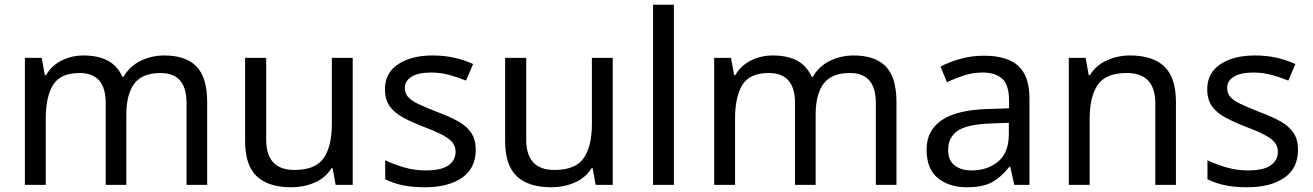

<svg xmlns="http://www.w3.org/2000/svg" viewBox="-20 -780 5541 810"><path d="M673 -546Q764 -546 809 -499.5Q854 -453 854 -349V0H767V-345Q767 -472 658 -472Q580 -472 546.5 -427Q513 -382 513 -296V0H426V-345Q426 -472 316 -472Q235 -472 204 -422Q173 -372 173 -278V0H85V-536H156L169 -463H174Q199 -505 241.5 -525.5Q284 -546 332 -546Q458 -546 496 -456H501Q528 -502 574.5 -524Q621 -546 673 -546Z M1468 -536V0H1396L1383 -71H1379Q1353 -29 1307 -9.5Q1261 10 1209 10Q1112 10 1063 -36.5Q1014 -83 1014 -185V-536H1103V-191Q1103 -63 1222 -63Q1311 -63 1345.5 -113Q1380 -163 1380 -257V-536Z M1987 -148Q1987 -70 1929 -30Q1871 10 1773 10Q1717 10 1676.5 1Q1636 -8 1605 -24V-104Q1637 -88 1682.5 -74.5Q1728 -61 1775 -61Q1842 -61 1872 -82.5Q1902 -104 1902 -140Q1902 -160 1891 -176Q1880 -192 1851.5 -208Q1823 -224 1770 -244Q1718 -264 1681 -284Q1644 -304 1624 -332Q1604 -360 1604 -404Q1604 -472 1659.5 -509Q1715 -546 1805 -546Q1854 -546 1896.5 -536.5Q1939 -527 1976 -510L1946 -440Q1912 -454 1875 -464Q1838 -474 1799 -474Q1745 -474 1716.5 -456.5Q1688 -439 1688 -409Q1688 -387 1701 -371.5Q1714 -356 1744.5 -341.5Q1775 -327 1826 -307Q1877 -288 1913 -268Q1949 -248 1968 -219.5Q1987 -191 1987 -148Z M2565 -536V0H2493L2480 -71H2476Q2450 -29 2404 -9.5Q2358 10 2306 10Q2209 10 2160 -36.5Q2111 -83 2111 -185V-536H2200V-191Q2200 -63 2319 -63Q2408 -63 2442.5 -113Q2477 -163 2477 -257V-536Z M2823 0H2735V-760H2823Z M3581 -546Q3672 -546 3717 -499.5Q3762 -453 3762 -349V0H3675V-345Q3675 -472 3566 -472Q3488 -472 3454.5 -427Q3421 -382 3421 -296V0H3334V-345Q3334 -472 3224 -472Q3143 -472 3112 -422Q3081 -372 3081 -278V0H2993V-536H3064L3077 -463H3082Q3107 -505 3149.5 -525.5Q3192 -546 3240 -546Q3366 -546 3404 -456H3409Q3436 -502 3482.5 -524Q3529 -546 3581 -546Z M4131 -545Q4229 -545 4276 -502Q4323 -459 4323 -365V0H4259L4242 -76H4238Q4203 -32 4164.5 -11Q4126 10 4058 10Q3985 10 3937 -28.5Q3889 -67 3889 -149Q3889 -229 3952 -272.5Q4015 -316 4146 -320L4237 -323V-355Q4237 -422 4208 -448Q4179 -474 4126 -474Q4084 -474 4046 -461.5Q4008 -449 3975 -433L3948 -499Q3983 -518 4031 -531.5Q4079 -545 4131 -545ZM4157 -259Q4057 -255 4018.5 -227Q3980 -199 3980 -148Q3980 -103 4007.5 -82Q4035 -61 4078 -61Q4146 -61 4191 -98.5Q4236 -136 4236 -214V-262Z M4747 -546Q4843 -546 4892 -499.5Q4941 -453 4941 -349V0H4854V-343Q4854 -472 4734 -472Q4645 -472 4611 -422Q4577 -372 4577 -278V0H4489V-536H4560L4573 -463H4578Q4604 -505 4650 -525.5Q4696 -546 4747 -546Z M5456 -148Q5456 -70 5398 -30Q5340 10 5242 10Q5186 10 5145.5 1Q5105 -8 5074 -24V-104Q5106 -88 5151.5 -74.5Q5197 -61 5244 -61Q5311 -61 5341 -82.5Q5371 -104 5371 -140Q5371 -160 5360 -176Q5349 -192 5320.5 -208Q5292 -224 5239 -244Q5187 -264 5150 -284Q5113 -304 5093 -332Q5073 -360 5073 -404Q5073 -472 5128.5 -509Q5184 -546 5274 -546Q5323 -546 5365.5 -536.5Q5408 -527 5445 -510L5415 -440Q5381 -454 5344 -464Q5307 -474 5268 -474Q5214 -474 5185.5 -456.5Q5157 -439 5157 -409Q5157 -387 5170 -371.5Q5183 -356 5213.5 -341.5Q5244 -327 5295 -307Q5346 -288 5382 -268Q5418 -248 5437 -219.5Q5456 -191 5456 -148Z"/></svg>

Font: Noto Sans Ogham
Style: Regular
Weight: 400
Designer: Monotype Design Team
Foundry: Monotype Imaging Inc.
Version: Version 2.001; ttfautohint (v1.8.4.7-5d5b)